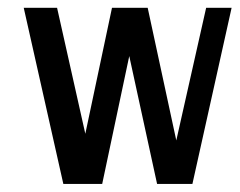

<svg xmlns="http://www.w3.org/2000/svg" viewBox="-20 -458 597 478"><path d="M556.6 -438.5 459 0H371.1L301.8 -318.4L234.4 0H137.7L39.1 -438.5H122.1L192.4 -125L258.8 -438.5H347.7L418.9 -108.4L493.2 -438.5Z"/></svg>

Font: RIT TN Joy
Style: Bold
Weight: 700
Designer: Hussain K H
Foundry: Rachana Institute of Typography
Version: 1.6.2